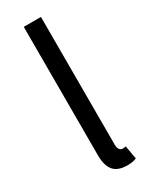

<svg xmlns="http://www.w3.org/2000/svg" viewBox="-200 -795 675 855"><g transform="rotate(-30 137.5 -367.5)"><path d="M179.2 -94.2Q179.2 -77.1 185.3 -68.6Q191.4 -60.1 201.2 -60.1Q210 -60.1 217.8 -62L230 6.8Q210.9 15.1 184.1 15.1Q134.3 15.1 112.5 -10.7Q90.8 -36.6 90.8 -89.8V-750H179.2Z"/></g></svg>

Font: Stilu
Style: Regular
Weight: 400
Designer: Genilson Lima Santos
Foundry: Genilson Lima Santos
Version: Version 1.200;PS 001.200;hotconv 1.0.88;makeotf.lib2.5.64775